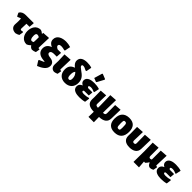

<svg xmlns="http://www.w3.org/2000/svg" viewBox="410 -2569 4555 4555"><g transform="rotate(45 2687.5 -291.5)"><path d="M309 -337H412L422 -462L417 -471H150C84 -471 33 -452 -8 -399V-380L29 -304L47 -302C77 -318 105 -328 130 -333L132 -236L127 -128C127 -37 199 7 283 7C314 1 351 -13 378 -30L395 -131L383 -145C366 -140 350 -137 337 -137C324 -137 315 -140 310 -146C305 -151 303 -162 303 -177Z M651 9C685 -2 716 -22 743 -52H754C774 -19 801 1 835 7C873 5 908 -3 942 -20L959 -120L947 -130L928 -127C920 -127 916 -134 916 -148L927 -477L742 -465V-430L734 -429C711 -452 684 -468 653 -477C510 -477 446 -357 446 -230C446 -104 517 9 651 9ZM679 -339C704 -339 722 -331 742 -317V-244L738 -152C723 -141 706 -135 688 -135C649 -135 629 -175 629 -254C629 -290 632 -339 679 -339Z M1299 -162 1255 -169C1221 -175 1173 -187 1173 -230C1173 -284 1238 -293 1279 -293H1369L1378 -418L1372 -430H1260C1237 -443 1220 -455 1211 -465C1202 -474 1197 -485 1197 -498C1197 -515 1204 -527 1217 -535C1230 -542 1250 -546 1278 -546C1309 -546 1345 -539 1388 -526L1405 -535L1433 -678C1380 -695 1327 -704 1275 -704C1157 -704 1014 -659 1014 -520C1014 -445 1061 -398 1127 -371C1043 -343 991 -286 991 -195C991 -77 1080 -25 1187 -13L1240 -7C1247 -6 1251 -5 1251 -2C1251 1 1244 7 1230 14C1215 21 1182 35 1130 58L1120 79L1194 194C1289 155 1420 90 1420 -29C1420 -107 1373 -149 1299 -162Z M1582 7C1613 3 1642 -6 1671 -20L1688 -120L1676 -130C1669 -128 1664 -127 1659 -127C1654 -127 1650 -129 1648 -134C1646 -138 1645 -145 1645 -155L1655 -474L1461 -461L1469 -249L1465 -118C1465 -49 1511 7 1582 7Z M1951 -519C1938 -530 1932 -543 1932 -557C1932 -576 1945 -585 1971 -585C1984 -585 2000 -582 2017 -576C2034 -570 2057 -559 2088 -543L2110 -550L2135 -685C2089 -704 2027 -709 1978 -709C1881 -709 1768 -679 1768 -562C1768 -494 1807 -455 1857 -415L1855 -410C1759 -379 1717 -315 1717 -216C1717 -76 1802 12 1943 12C2086 12 2175 -78 2175 -217C2175 -346 2105 -406 2010 -472C1983 -491 1963 -507 1951 -519ZM1954 -114C1900 -114 1899 -189 1899 -227C1899 -267 1903 -321 1935 -350C1982 -303 2002 -258 2002 -191C2002 -157 1998 -114 1954 -114Z M2604 -141C2555 -126 2506 -119 2458 -119C2436 -119 2380 -119 2380 -152C2380 -161 2384 -168 2391 -173C2398 -177 2410 -179 2426 -179H2558L2567 -282L2561 -292H2423C2406 -301 2397 -311 2397 -323C2397 -349 2441 -353 2459 -353C2497 -353 2537 -343 2580 -322L2594 -329L2621 -457C2563 -476 2500 -483 2439 -483C2351 -483 2216 -461 2216 -347C2216 -324 2222 -305 2234 -289C2245 -272 2263 -258 2288 -246C2228 -223 2198 -184 2198 -128C2198 -9 2333 11 2425 11C2483 11 2545 5 2601 -11L2617 -130ZM2431 -777 2416 -768C2401 -709 2381 -641 2356 -564L2452 -526L2466 -536C2493 -584 2525 -643 2561 -712L2554 -728Z M3331 -473 3160 -461 3162 -193C3162 -168 3157 -151 3147 -142C3137 -132 3117 -127 3086 -126L3085 -209L3093 -558L2913 -546L2920 -190L2918 -126C2886 -127 2865 -132 2854 -142C2843 -151 2839 -168 2840 -193L2848 -473L2677 -461L2680 -250L2678 -169C2677 -110 2695 -66 2734 -36C2773 -6 2833 9 2915 10L2911 185H3092L3089 10C3242 5 3320 -54 3323 -169Z M3620 -484C3452 -484 3377 -385 3377 -223C3377 -73 3450 12 3603 12C3771 12 3846 -85 3846 -247C3846 -398 3774 -484 3620 -484ZM3606 -353C3622 -353 3634 -349 3642 -342C3650 -334 3656 -320 3659 -301C3662 -281 3663 -251 3663 -211C3663 -184 3662 -163 3660 -150C3657 -136 3653 -127 3647 -122C3640 -117 3630 -114 3617 -114C3600 -114 3588 -118 3580 -126C3572 -133 3567 -147 3564 -167C3561 -186 3559 -216 3559 -257C3559 -284 3560 -305 3563 -318C3567 -346 3579 -353 3606 -353Z M3949 -35C3985 -4 4038 11 4109 11C4228 11 4332 -36 4334 -169L4342 -475L4158 -462L4162 -194C4163 -172 4160 -157 4153 -148C4146 -139 4133 -135 4115 -135C4098 -135 4086 -139 4080 -148C4073 -156 4070 -171 4071 -194L4079 -474L3895 -462L3898 -252L3896 -169C3895 -110 3912 -66 3949 -35Z M4907 -120 4895 -130C4888 -128 4883 -127 4878 -127C4873 -127 4870 -129 4868 -132C4865 -135 4864 -141 4864 -148L4875 -474L4690 -461V-163C4683 -158 4676 -154 4670 -152C4663 -149 4656 -148 4647 -148C4633 -148 4623 -152 4616 -161C4609 -169 4606 -183 4606 -203L4605 -202L4606 -210V-474L4421 -461L4426 -190L4422 185H4606L4592 3C4604 5 4617 6 4631 6C4656 -17 4677 -43 4694 -74H4706C4723 -26 4751 2 4790 10C4828 10 4858 1 4890 -20Z M5344 -141C5295 -126 5246 -119 5198 -119C5176 -119 5120 -119 5120 -152C5120 -161 5124 -168 5131 -173C5138 -177 5150 -179 5166 -179H5298L5307 -282L5301 -292H5163C5146 -301 5137 -311 5137 -323C5137 -349 5181 -353 5199 -353C5237 -353 5277 -343 5320 -322L5334 -329L5361 -457C5303 -476 5240 -483 5179 -483C5091 -483 4956 -461 4956 -347C4956 -324 4962 -305 4974 -289C4985 -272 5003 -258 5028 -246C4968 -223 4938 -184 4938 -128C4938 -9 5073 11 5165 11C5223 11 5285 5 5341 -11L5357 -130Z"/></g></svg>

Font: Luna Sans Black
Style: Regular
Weight: 900
Designer: Juan Pablo del Peral
Foundry: Huerta Tipografica
Version: Version 2.001; ttfautohint (v1.5)